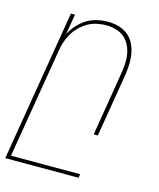

<svg xmlns="http://www.w3.org/2000/svg" viewBox="-132 -607 744 901"><g transform="rotate(15 240.0 -156.5)"><path d="M-20 215 102 -520H122L105 -421Q117 -445 136.5 -466.5Q156 -488 179 -502Q202 -516 228.5 -522Q255 -528 281 -528Q308 -528 333 -521Q358 -514 377.5 -498.5Q397 -483 408.5 -460.5Q420 -438 424.5 -412.5Q429 -387 428 -360.5Q427 -334 423 -307L372 0H352L403 -310Q407 -334 408.5 -358Q410 -382 406 -405Q402 -428 391.5 -448.5Q381 -469 364 -483Q347 -497 324 -503.5Q301 -510 277 -510Q255 -510 231.5 -505Q208 -500 187.5 -488Q167 -476 149.5 -458.5Q132 -441 120 -420Q108 -399 101 -376.5Q94 -354 91 -331L3 197H339L336 215Z"/></g></svg>

Font: Iosevka Term Curly Th Obl
Style: Regular
Weight: 100
Italic angle: -9°
Designer: Belleve Invis
Foundry: Belleve Invis
Version: Version 32.3.0